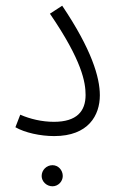

<svg xmlns="http://www.w3.org/2000/svg" viewBox="-20 -472 414 673"><path d="M34 -26C67 -7 121 5 170 5C290 5 330 -68 330 -138C330 -201 301 -299 198 -452L155 -424C268 -259 280 -183 280 -139C280 -82 249 -45 169 -45C127 -45 85 -55 51 -70ZM164 181C184 181 200 164 200 145C200 124 184 107 164 107C143 107 126 124 126 145C126 164 143 181 164 181Z"/></svg>

Font: Noto Sans Arabic Cond Light
Style: Regular
Weight: 300
Width: 3
Designer: Monotype Design Team, Nadine Chahine, Nizar Qandah and Khaled Hosny
Foundry: Monotype Imaging Inc.
Version: Version 2.012